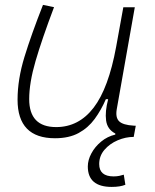

<svg xmlns="http://www.w3.org/2000/svg" viewBox="-20 -547 626 774"><path d="M430.2 206.5Q334 206.5 334 124Q334 98.1 348.4 71.3Q362.8 44.4 387.9 23.7Q413.1 2.9 444.8 -4.4V-8.8Q412.6 -25.4 407.7 -61.3Q402.8 -97.2 416 -147H406.7Q387.7 -103 361.6 -67.4Q335.4 -31.7 296.9 -10.7Q258.3 10.3 201.7 10.3Q50.8 10.3 50.8 -145Q50.8 -227.1 78.6 -317.6Q106.4 -408.2 153.3 -527.3L197.8 -518.1Q148.9 -388.7 123.3 -300.8Q97.7 -212.9 97.7 -147.5Q97.7 -34.7 206.5 -34.7Q297.4 -34.7 357.4 -112.8Q417.5 -190.9 448.2 -358.4L477.1 -517.6H523.4L450.7 -106.9Q444.8 -73.2 460.2 -58.1Q475.6 -43 518.6 -40.5L527.3 -40L519 4.9Q486.3 4.9 454.3 18.6Q422.4 32.2 401.1 56.9Q379.9 81.5 379.9 114.3Q379.9 164.1 438 164.1Q450.7 164.1 461.2 161.9Q471.7 159.7 479 157.2L485.4 197.8Q464.4 206.5 430.2 206.5Z"/></svg>

Font: Cascadia Code ExtraLight
Style: Italic
Weight: 200
Italic angle: -10°
Monospace: yes
Designer: Aaron Bell
Foundry: Saja Typeworks
Version: Version 2404.023; ttfautohint (v1.8.4)